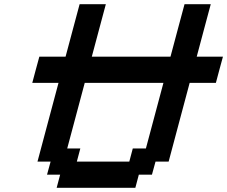

<svg xmlns="http://www.w3.org/2000/svg" viewBox="-20 -895 1082 915"><path d="M250 0H625L641.6 -62.5H704.1L721.2 -125H783.7Q800.8 -187.5 833.7 -312.5Q866.7 -437.5 883.8 -500H1008.8Q1014.2 -520.5 1025.4 -562.3Q1036.6 -604 1042.5 -625H917.5Q928.7 -667 950.9 -750.2Q973.1 -833.5 984.4 -875H859.4Q848.1 -833.5 825.9 -750.2Q803.7 -667 792.5 -625H417.5Q428.7 -667 450.9 -750Q473.1 -833 484.4 -875H359.4Q348.1 -833 325.9 -750Q303.7 -667 292.5 -625H167.5Q161.6 -604 150.4 -562.3Q139.2 -520.5 133.8 -500H258.8Q242.2 -437.5 208.7 -312.5Q175.3 -187.5 158.7 -125H221.2L204.1 -62.5H266.6ZM596.2 -125H346.2L362.8 -187.5H300.3L383.8 -500H758.8L675.3 -187.5H612.8Z"/></svg>

Font: Faithful 32x
Style: Oblique
Weight: 400
Foundry: Faithful Resource Pack
Version: Version 1.0; January 27, 2023